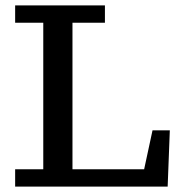

<svg xmlns="http://www.w3.org/2000/svg" viewBox="-20 -690 680 710"><path d="M36 -606V-670H368V-606H248V-64H513L544 -208H608L600 0H36V-64H140V-606Z"/></svg>

Font: Source Serif 4 Caption
Style: Regular
Weight: 400
Designer: Frank Grießhammer
Foundry: Adobe Systems Incorporated
Version: Version 4.004;hotconv 1.0.117;makeotfexe 2.5.65602